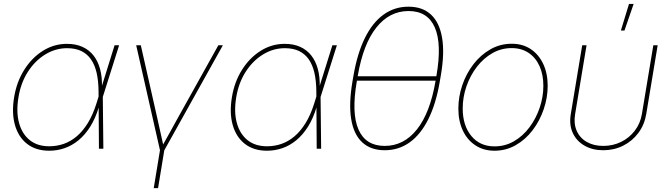

<svg xmlns="http://www.w3.org/2000/svg" viewBox="-20 -770 3467 994"><path d="M234.9 10.3Q166 10.3 120.6 -24.9Q75.2 -60.1 57.4 -122.8Q39.6 -185.5 53.2 -267.1Q66.4 -347.2 106 -409.4Q145.5 -471.7 202.6 -507.3Q259.8 -543 326.7 -543Q372.6 -543 407 -527.3Q441.4 -511.7 464.4 -482.4Q487.3 -453.1 498.3 -411.9Q509.3 -370.6 507.8 -318.4H513.7L512.2 -270.5L515.1 0H492.2L490.2 -297.9Q489.7 -351.6 480.2 -393.1Q470.7 -434.6 450.9 -462.9Q431.2 -491.2 400.6 -505.9Q370.1 -520.5 327.1 -520.5Q267.1 -520.5 214.1 -488Q161.1 -455.6 124.5 -398.4Q87.9 -341.3 75.7 -267.1Q63 -191.9 78.4 -134.5Q93.8 -77.1 133.5 -44.9Q173.3 -12.7 234.9 -12.7Q273.9 -12.7 309.8 -25.1Q345.7 -37.6 377.2 -64.2Q408.7 -90.8 434.6 -132.8Q460.4 -174.8 479 -233.4L573.2 -535.6H596.7L511.7 -266.6L497.6 -215.8H491.7Q474.1 -157.2 447.3 -114.5Q420.4 -71.8 386.5 -43.9Q352.5 -16.1 314.2 -2.9Q275.9 10.3 234.9 10.3Z M809.1 11.7 685.1 -535.6H709L793 -164.1Q801.8 -127 809.6 -89.4Q817.4 -51.8 826.2 -14.6H820.3Q841.8 -51.8 862.1 -89.4Q882.3 -127 903.3 -164.1L1110.4 -535.6H1133.8L828.6 11.7ZM775.9 204.1 810.1 -3.9H832.5L798.3 204.1Z M1362.3 10.3Q1293.5 10.3 1248 -24.9Q1202.6 -60.1 1184.8 -122.8Q1167 -185.5 1180.7 -267.1Q1193.8 -347.2 1233.4 -409.4Q1272.9 -471.7 1330.1 -507.3Q1387.2 -543 1454.1 -543Q1500 -543 1534.4 -527.3Q1568.8 -511.7 1591.8 -482.4Q1614.7 -453.1 1625.7 -411.9Q1636.7 -370.6 1635.3 -318.4H1641.1L1639.6 -270.5L1642.6 0H1619.6L1617.7 -297.9Q1617.2 -351.6 1607.7 -393.1Q1598.1 -434.6 1578.4 -462.9Q1558.6 -491.2 1528.1 -505.9Q1497.6 -520.5 1454.6 -520.5Q1394.5 -520.5 1341.6 -488Q1288.6 -455.6 1252 -398.4Q1215.3 -341.3 1203.1 -267.1Q1190.4 -191.9 1205.8 -134.5Q1221.2 -77.1 1261 -44.9Q1300.8 -12.7 1362.3 -12.7Q1401.4 -12.7 1437.3 -25.1Q1473.1 -37.6 1504.6 -64.2Q1536.1 -90.8 1562 -132.8Q1587.9 -174.8 1606.4 -233.4L1700.7 -535.6H1724.1L1639.2 -266.6L1625 -215.8H1619.1Q1601.6 -157.2 1574.7 -114.5Q1547.9 -71.8 1513.9 -43.9Q1480 -16.1 1441.7 -2.9Q1403.3 10.3 1362.3 10.3Z M1971.7 7.8Q1899.4 7.8 1855.2 -33.2Q1811 -74.2 1798.1 -153.6Q1785.2 -232.9 1804.7 -348.1L1810.1 -379.4Q1830.1 -494.6 1869.4 -574Q1908.7 -653.3 1965.6 -694.3Q2022.5 -735.4 2094.7 -735.4Q2167.5 -735.4 2211.4 -694.3Q2255.4 -653.3 2268.8 -574Q2282.2 -494.6 2262.2 -379.4L2256.8 -348.1Q2237.3 -232.9 2197.8 -153.6Q2158.2 -74.2 2101.3 -33.2Q2044.4 7.8 1971.7 7.8ZM1971.7 -14.6Q2070.3 -14.6 2138.2 -99.6Q2206.1 -184.6 2234.4 -348.1L2239.7 -379.4Q2268.1 -543 2231 -627.9Q2193.8 -712.9 2095.2 -712.9Q1996.6 -712.9 1928.7 -627.9Q1860.8 -543 1832.5 -379.4L1827.1 -348.1Q1798.8 -184.6 1835.9 -99.6Q1873 -14.6 1971.7 -14.6ZM1816.4 -352.5 1819.8 -375H2250.5L2247.1 -352.5Z M2540 10.3Q2483.4 10.3 2441.2 -17.6Q2398.9 -45.4 2376 -94.5Q2353 -143.6 2353 -207.5Q2353 -269.5 2373.3 -329.1Q2393.6 -388.7 2430.9 -437.3Q2468.3 -485.8 2518.8 -514.6Q2569.3 -543.5 2629.4 -543.5Q2686 -543.5 2727.5 -515.9Q2769 -488.3 2792.2 -439.2Q2815.4 -390.1 2815.4 -326.2Q2815.4 -264.6 2794.9 -204.6Q2774.4 -144.5 2737.5 -95.9Q2700.7 -47.4 2650.1 -18.6Q2599.6 10.3 2540 10.3ZM2540 -12.2Q2595.7 -12.2 2641.8 -39.3Q2688 -66.4 2721.7 -111.8Q2755.4 -157.2 2774.2 -212.9Q2793 -268.6 2793 -325.7Q2793 -383.8 2773.2 -427.7Q2753.4 -471.7 2716.6 -496.3Q2679.7 -521 2628.9 -521Q2575.2 -521 2529.3 -494.9Q2483.4 -468.8 2448.7 -423.8Q2414.1 -378.9 2394.8 -323Q2375.5 -267.1 2375.5 -208Q2375.5 -120.6 2419.9 -66.4Q2464.4 -12.2 2540 -12.2Z M3103 7.8Q3047.4 7.8 3006.1 -15.9Q2964.8 -39.6 2945.3 -81.8Q2925.8 -124 2935.1 -179.7L2994.1 -535.6H3016.6L2957.5 -179.7Q2949.2 -130.4 2965.6 -93Q2981.9 -55.7 3017.8 -35.2Q3053.7 -14.6 3103 -14.6Q3152.8 -14.6 3195.1 -35.2Q3237.3 -55.7 3266.1 -93Q3294.9 -130.4 3303.2 -179.7L3362.3 -535.6H3384.8L3325.7 -179.7Q3316.4 -124 3284.9 -81.8Q3253.4 -39.6 3206.3 -15.9Q3159.2 7.8 3103 7.8ZM3194.3 -611.8 3236.3 -749.5H3260.3L3212.9 -611.8Z"/></svg>

Font: Inter 20pt Thin
Style: Italic
Weight: 250
Italic angle: -9.3988°
Version: Version 4.001;git-66647c0bb